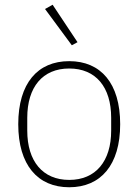

<svg xmlns="http://www.w3.org/2000/svg" viewBox="-20 -778 584 810"><path d="M283 -587 307 -600 202 -758 170 -740ZM272 12C405 12 487 -82 487 -254C487 -427 405 -520 272 -520C139 -520 57 -427 57 -254C57 -82 139 12 272 12ZM272 -19C160 -19 95 -98 95 -227V-281C95 -411 160 -489 272 -489C384 -489 449 -411 449 -281V-227C449 -98 384 -19 272 -19Z"/></svg>

Font: IBM Plex Arabic ExtraLight
Style: Regular
Weight: 200
Designer: Mike Abbink, Paul van der Laan, Pieter van Rosmalen, Wael Morcos, Khajak Apelian
Foundry: Bold Monday
Version: Version 1.0